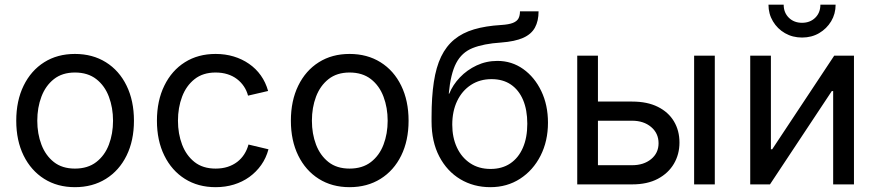

<svg xmlns="http://www.w3.org/2000/svg" viewBox="-20 -775 3684 807"><path d="M294.9 11.7Q221.2 11.7 165.8 -23.2Q110.4 -58.1 79.3 -121.1Q48.3 -184.1 48.3 -267.6Q48.3 -351.6 79.3 -415Q110.4 -478.5 165.8 -513.4Q221.2 -548.3 294.9 -548.3Q369.1 -548.3 425 -513.4Q481 -478.5 512 -415Q543 -351.6 543 -267.6Q543 -184.1 512 -121.1Q481 -58.1 425 -23.2Q369.1 11.7 294.9 11.7ZM294.9 -66.4Q349.1 -66.4 384.8 -94Q420.4 -121.6 437.7 -167.2Q455.1 -212.9 455.1 -267.6Q455.1 -322.3 437.7 -368.4Q420.4 -414.6 384.8 -442.4Q349.1 -470.2 294.9 -470.2Q241.7 -470.2 206.5 -442.4Q171.4 -414.6 154.1 -368.7Q136.7 -322.8 136.7 -267.6Q136.7 -212.9 154.1 -167.2Q171.4 -121.6 206.3 -94Q241.2 -66.4 294.9 -66.4Z M886.2 11.7Q812.5 11.7 757.1 -23.2Q701.7 -58.1 670.7 -121.1Q639.6 -184.1 639.6 -267.6Q639.6 -351.6 670.7 -415Q701.7 -478.5 757.1 -513.4Q812.5 -548.3 886.2 -548.3Q926.8 -548.3 962.2 -537.6Q997.6 -526.9 1026.6 -506.8Q1055.7 -486.8 1076.2 -458Q1096.7 -429.2 1106.9 -392.6L1022.5 -373Q1017.1 -394 1005.1 -411.9Q993.2 -429.7 975.8 -442.9Q958.5 -456.1 936 -463.1Q913.6 -470.2 886.2 -470.2Q833 -470.2 797.9 -442.4Q762.7 -414.6 745.4 -368.7Q728 -322.8 728 -267.6Q728 -212.9 745.4 -167.2Q762.7 -121.6 797.6 -94Q832.5 -66.4 886.2 -66.4Q914.1 -66.4 936.8 -73.7Q959.5 -81.1 977.1 -94.5Q994.6 -107.9 1006.6 -126.7Q1018.6 -145.5 1024.4 -167.5L1108.4 -147.5Q1098.6 -110.8 1077.9 -81.5Q1057.1 -52.2 1028.1 -31.2Q999 -10.3 963.1 0.7Q927.2 11.7 886.2 11.7Z M1449.2 11.7Q1375.5 11.7 1320.1 -23.2Q1264.6 -58.1 1233.6 -121.1Q1202.6 -184.1 1202.6 -267.6Q1202.6 -351.6 1233.6 -415Q1264.6 -478.5 1320.1 -513.4Q1375.5 -548.3 1449.2 -548.3Q1523.4 -548.3 1579.3 -513.4Q1635.3 -478.5 1666.3 -415Q1697.3 -351.6 1697.3 -267.6Q1697.3 -184.1 1666.3 -121.1Q1635.3 -58.1 1579.3 -23.2Q1523.4 11.7 1449.2 11.7ZM1449.2 -66.4Q1503.4 -66.4 1539.1 -94Q1574.7 -121.6 1592 -167.2Q1609.4 -212.9 1609.4 -267.6Q1609.4 -322.3 1592 -368.4Q1574.7 -414.6 1539.1 -442.4Q1503.4 -470.2 1449.2 -470.2Q1396 -470.2 1360.8 -442.4Q1325.7 -414.6 1308.3 -368.7Q1291 -322.8 1291 -267.6Q1291 -212.9 1308.3 -167.2Q1325.7 -121.6 1360.6 -94Q1395.5 -66.4 1449.2 -66.4Z M2041 11.7Q1970.7 11.7 1914.8 -21.7Q1858.9 -55.2 1826.4 -117.2Q1793.9 -179.2 1793.9 -264.6V-283.2Q1793.9 -367.7 1803.5 -430.4Q1813 -493.2 1834.2 -537.1Q1855.5 -581.1 1889.6 -609.1Q1923.8 -637.2 1972.4 -651.6Q2021 -666 2085.9 -669.9Q2118.7 -671.9 2135.7 -678.7Q2152.8 -685.5 2159.2 -697.5Q2165.5 -709.5 2165.5 -727.5H2243.7Q2243.7 -687 2228.5 -659.2Q2213.4 -631.3 2179 -616Q2144.5 -600.6 2085.9 -596.2Q2012.2 -591.3 1966.6 -573Q1920.9 -554.7 1897.5 -510Q1874 -465.3 1866.2 -381.3H1868.2Q1883.3 -418.5 1913.1 -449.7Q1942.9 -481 1983.4 -500Q2023.9 -519 2070.8 -519Q2130.9 -519 2179 -484.9Q2227.1 -450.7 2255.1 -392.1Q2283.2 -333.5 2283.2 -259.3Q2283.2 -182.1 2252 -120.6Q2220.7 -59.1 2166 -23.7Q2111.3 11.7 2041 11.7ZM2042 -64.9Q2090.3 -64.9 2124.8 -88.1Q2159.2 -111.3 2177.7 -153.8Q2196.3 -196.3 2196.3 -254.9Q2196.3 -313 2178.5 -355Q2160.6 -397 2127.2 -419.7Q2093.8 -442.4 2045.9 -442.4Q1997.1 -442.4 1959.7 -418.2Q1922.4 -394 1901.6 -350.8Q1880.9 -307.6 1880.9 -251Q1880.9 -197.3 1900.4 -155.3Q1919.9 -113.3 1956.1 -89.1Q1992.2 -64.9 2042 -64.9Z M2480 -348.1H2637.2Q2700.7 -348.1 2745.1 -325.9Q2789.6 -303.7 2812.7 -264.9Q2835.9 -226.1 2835.9 -175.8Q2835.9 -126.5 2812.5 -86.7Q2789.1 -46.9 2744.9 -23.4Q2700.7 0 2637.2 0H2406.2V-541H2493.2V-80.6H2636.7Q2685.5 -80.6 2716.8 -106.2Q2748 -131.8 2748 -172.9Q2748 -214.8 2716.8 -241.2Q2685.5 -267.6 2636.7 -267.6H2480ZM2897.5 0V-541H2984.4V0Z M3569.3 0H3481.9V-392.1H3476.1L3216.3 0H3133.3V-541H3220.2V-147.5H3225.6L3486.3 -541H3569.3ZM3351.1 -617.2Q3311.5 -617.2 3279.5 -635.5Q3247.6 -653.8 3228.8 -685.3Q3210 -716.8 3210 -755.4H3273.9Q3273.9 -721.7 3295.7 -700.4Q3317.4 -679.2 3351.1 -679.2Q3384.8 -679.2 3406.5 -700.4Q3428.2 -721.7 3428.2 -755.4H3492.2Q3492.2 -716.8 3473.4 -685.5Q3454.6 -654.3 3422.9 -635.7Q3391.1 -617.2 3351.1 -617.2Z"/></svg>

Font: Inter 17pt
Style: Regular
Weight: 400
Version: Version 4.001;git-66647c0bb